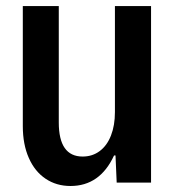

<svg xmlns="http://www.w3.org/2000/svg" viewBox="-20 -602 583 633"><path d="M55.2 -186V-582H173.8V-198.2Q173.8 -85.9 252.4 -85.9Q284.7 -85.9 308.8 -104Q333 -122.1 345.9 -155.3Q358.9 -188.5 358.9 -232.4V-582H478V0H364.7L360.8 -89.4H356Q309.6 11.2 212.4 11.2Q166 11.2 130.4 -12.7Q94.7 -36.6 75 -81.3Q55.2 -126 55.2 -186Z"/></svg>

Font: Decalotype Medium
Style: Regular
Weight: 500
Designer: Alfredo Marco Pradil
Foundry: Alfredo Marco Pradil
Version: Version 1.0